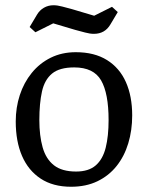

<svg xmlns="http://www.w3.org/2000/svg" viewBox="-20 -703 561 732"><path d="M251 9Q182 9 135 -22Q88 -53 64 -108.5Q40 -164 40 -240Q40 -293 55.5 -340.5Q71 -388 101 -425Q131 -462 173.5 -483Q216 -504 269 -504Q340 -504 388 -474Q436 -444 460 -390Q484 -336 484 -263Q484 -206 469 -156.5Q454 -107 424.5 -70Q395 -33 351.5 -12Q308 9 251 9ZM270 -49Q318 -49 345 -72.5Q372 -96 383 -140Q394 -184 394 -245Q394 -347 365.5 -396.5Q337 -446 263 -446Q207 -446 178.5 -422.5Q150 -399 140 -354Q130 -309 130 -245Q130 -186 142.5 -141.5Q155 -97 185.5 -73Q216 -49 270 -49ZM121 -647Q131 -664 147.5 -673.5Q164 -683 184 -683Q199 -683 217.5 -678Q236 -673 255 -668L339 -643L407 -677L429 -657L401 -610Q380 -574 338 -574Q323 -574 304.5 -579Q286 -584 267 -589L183 -614L115 -580L93 -600Z"/></svg>

Font: Faustina VF Beta
Style: Regular
Weight: 400
Designer: Alfonso Garcia
Foundry: Omnibus-Type
Version: Version 1.006